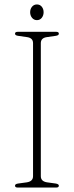

<svg xmlns="http://www.w3.org/2000/svg" viewBox="-20 -843 332 863"><path d="M163.5 -51Q163.5 -28 191 -23.5L231 -18Q244.5 -15.5 244.5 -8.5Q244.5 0 232.5 0H59.5Q47.5 0 47.5 -8.5Q47.5 -16 61 -18L101 -23.5Q128.5 -28 128.5 -51V-649Q128.5 -672 102.5 -676L61 -682Q47.5 -684 47.5 -691.5Q47.5 -700 59.5 -700H232.5Q244.5 -700 244.5 -691.5Q244.5 -684 231 -682L189.5 -676Q163.5 -672 163.5 -649ZM146 -752.5Q132.5 -752.5 124 -763Q115.5 -773.5 115.5 -788Q115.5 -802.5 124 -812.8Q132.5 -823 146 -823Q159.5 -823 167.8 -812.8Q176 -802.5 176 -788Q176 -773.5 167.8 -763Q159.5 -752.5 146 -752.5Z"/></svg>

Font: Fraunces 72pt Soft Thin
Style: Regular
Weight: 100
Version: Version 1.000;[b76b70a41]